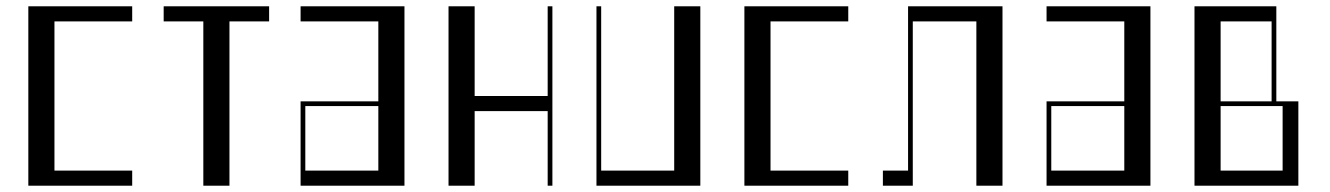

<svg xmlns="http://www.w3.org/2000/svg" viewBox="-20 -590 4225 610"><path d="M70 -570H400V-522H153V-48H400V0H70Z M835 -570V-522H709V0H626V-522H500V-570Z M935 -268H1182V-522H935V-570H1265V0H935ZM1182 -48V-253H950V-48Z M1405 0V-570H1488V-285H1720V-570H1735V0H1720V-237H1488V0Z M1875 -570H1890V-48H2122V-570H2205V0H1875Z M2345 -570H2675V-522H2428V-48H2675V0H2345Z M3165 0H3082V-522H2880V0H2785V-48H2865V-570H3165Z M3305 -268H3552V-522H3305V-570H3635V0H3305ZM3552 -48V-253H3320V-48Z M3775 -570H4035V-268H4105V0H3775ZM4055 -48V-253H3858V-48ZM4020 -268V-522H3858V-268Z"/></svg>

Font: Facade Sud
Style: Regular
Weight: 100
Designer: Éléonore Fines
Foundry: Velvetyne Type Foundry
Version: Version 1.001;Glyphs 3.2 (3202)